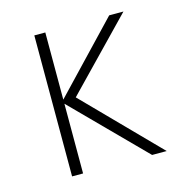

<svg xmlns="http://www.w3.org/2000/svg" viewBox="-71 -475 510 540"><g transform="rotate(-15 183.5 -205.0)"><path d="M142.5 -212 350.5 0H308L107 -203V0H75V-410.5H107V-215L293 -410.5H334.5Z"/></g></svg>

Font: League Spartan Extralight
Style: Regular
Weight: 200
Foundry: The League of Moveable Type
Version: Version 2.300; ttfautohint (v1.8.3)